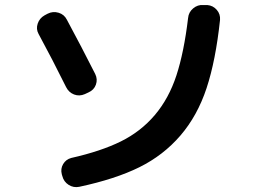

<svg xmlns="http://www.w3.org/2000/svg" viewBox="-20 -751 1040 781"><path d="M823.2 -730.5Q846.7 -728.5 861.8 -710.9Q877 -693.4 875 -669.9Q857.4 -504.9 820.3 -392.6Q783.2 -280.3 713.9 -199.7Q644.5 -119.1 546.9 -70.8Q449.2 -22.5 302.7 8.8Q279.3 13.7 259.3 1Q239.3 -11.7 233.4 -35.2L231.4 -42Q225.6 -64.5 236.8 -83.5Q248 -102.5 269.5 -108.4Q390.6 -135.7 471.7 -175.8Q552.7 -215.8 609.9 -283.2Q667 -350.6 697.8 -444.8Q728.5 -539.1 745.1 -677.7Q747.1 -701.2 765.6 -716.8Q784.2 -732.4 806.6 -730.5ZM249 -396.5Q193.4 -508.8 136.7 -613.3Q126 -632.8 133.3 -654.8Q140.6 -676.8 161.1 -688.5L173.8 -695.3Q195.3 -706.1 218.3 -699.2Q241.2 -692.4 252 -670.9Q312.5 -558.6 367.2 -450.2Q377.9 -428.7 370.1 -406.7Q362.3 -384.8 339.8 -375L325.2 -368.2Q302.7 -358.4 281.2 -366.7Q259.8 -375 249 -396.5Z"/></svg>

Font: Rounded Mgen+ 2m bold
Style: Bold
Weight: 700
Designer: [Source Han Sans]
Ryoko NISHIZUKA  (kana & ideographs); Paul D. Hunt (Latin, Greek & Cyrillic); Wenlong ZHANG  (bopomofo
Version: Version 1.059.20150602